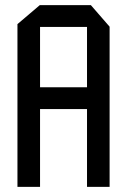

<svg xmlns="http://www.w3.org/2000/svg" viewBox="-20 -728 495 748"><path d="M48 0V-634L135 -708H136V0ZM136 -303V-388H319V-303ZM319 0V-623H407V0ZM136 -623V-708H334L407 -624V-623Z"/></svg>

Font: Foldit
Style: Regular
Weight: 400
Version: Version 1.003